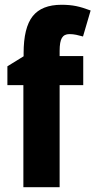

<svg xmlns="http://www.w3.org/2000/svg" viewBox="-20 -785 400 805"><path d="M329 -428H230V0H78V-428H11V-507L79 -549V-562Q79 -669 117 -717Q155 -765 238 -765Q272 -765 299 -759.5Q326 -754 360 -741L328 -632Q314 -636 300 -639Q286 -642 271 -642Q249 -642 239.5 -626Q230 -610 230 -572V-550H329Z"/></svg>

Font: Noto Sans Lao UI Cond ExtBd
Style: Regular
Weight: 800
Width: 3
Designer: Monotype Design Team
Foundry: Monotype Imaging Inc.
Version: Version 2.000; ttfautohint (v1.8.4.7-5d5b)